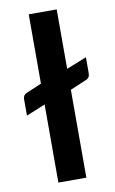

<svg xmlns="http://www.w3.org/2000/svg" viewBox="-85 -789 500 835"><g transform="rotate(-10 165.0 -371.5)"><path d="M316 -516V-445.5Q316 -425 299 -418.5L227 -388V0H103.5V-345L19.5 -310.5V-383.5Q19.5 -400.5 34.5 -407.5L103.5 -437V-743H227V-480.5Z"/></g></svg>

Font: LatoLatin
Style: Bold
Weight: 700
Designer: Lukasz Dziedzic with Adam Twardoch and Botio Nikoltchev
Foundry: tyPoland Lukasz Dziedzic
Version: Version 2.015; 2015-08-06; http://www.latofonts.com/